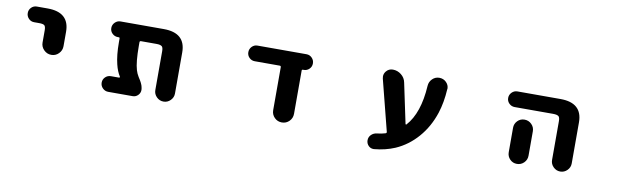

<svg xmlns="http://www.w3.org/2000/svg" viewBox="-42 -959 4584 1427"><g transform="rotate(10 2250.0 -246.0)"><path d="M235.4 -293.9V-385.7Q235.4 -414.1 225.6 -422.9Q215.8 -431.6 185.5 -431.6H147.5Q123 -431.6 106 -449.2Q88.9 -466.8 88.9 -491.2Q88.9 -515.6 106 -532.7Q123 -549.8 147.5 -549.8H228.5Q393.6 -549.8 393.6 -402.3V-293.9Q393.6 -261.7 370.6 -238.3Q347.7 -214.8 314.9 -214.8Q282.2 -214.8 258.8 -238.3Q235.4 -261.7 235.4 -293.9Z M1122.1 -91.8V-384.8Q1122.1 -412.1 1112.3 -420.9Q1100.6 -430.7 1071.3 -430.7H954.1Q944.3 -430.7 944.3 -420.9V-393.6Q944.3 -271.5 961.9 -212.9Q969.7 -187.5 981.4 -168.9Q981.4 -168 986.8 -159.7Q992.2 -151.4 993.7 -148.9Q995.1 -146.5 999.5 -139.2Q1003.9 -131.8 1005.4 -128.4Q1006.8 -125 1009.8 -118.7Q1012.7 -112.3 1014.2 -107.9Q1015.6 -103.5 1017.1 -97.2Q1018.6 -90.8 1019.5 -85.4Q1020.5 -80.1 1020.5 -74.2Q1020.5 -50.8 1003.9 -34.2Q987.3 -17.6 963.9 -17.6H779.3Q754.9 -17.6 737.3 -35.2Q719.7 -52.7 719.7 -77.1Q719.7 -101.6 737.3 -118.7Q754.9 -135.7 779.3 -135.7H840.8Q843.8 -135.7 845.2 -138.2Q846.7 -140.6 845.7 -143.6Q823.2 -177.7 810.5 -230.5Q793.9 -296.9 793.9 -393.6V-422.9Q793.9 -430.7 787.1 -430.7H779.3Q754.9 -430.7 737.3 -447.8Q719.7 -464.8 719.7 -489.3Q719.7 -513.7 737.3 -531.2Q754.9 -548.8 779.3 -548.8H1105.5Q1270.5 -548.8 1270.5 -401.4V-91.8Q1270.5 -61.5 1248.5 -39.6Q1226.6 -17.6 1196.3 -17.6Q1166 -17.6 1144 -39.6Q1122.1 -61.5 1122.1 -91.8Z M2010.7 -96.7V-420.9Q2010.7 -430.7 2001 -430.7H1812.5Q1788.1 -430.7 1771 -447.8Q1753.9 -464.8 1753.9 -489.3Q1753.9 -513.7 1771 -531.2Q1788.1 -548.8 1812.5 -548.8H2182.6Q2207 -548.8 2224.1 -531.2Q2241.2 -513.7 2241.2 -489.3Q2241.2 -464.8 2224.1 -447.8Q2207 -430.7 2182.6 -430.7H2175.8Q2168 -430.7 2168 -422.9V-96.7Q2168 -63.5 2145 -40.5Q2122.1 -17.6 2089.4 -17.6Q2056.6 -17.6 2033.7 -40.5Q2010.7 -63.5 2010.7 -96.7Z M2798.8 58.6Q2796.9 58.6 2793.9 58.6Q2773.4 58.6 2757.8 43.9Q2740.2 26.4 2740.2 2Q2740.2 -22.5 2757.3 -39.6Q2774.4 -56.6 2798.8 -59.6Q2835 -63.5 2863.3 -72.3Q2873 -76.2 2870.1 -85L2772.5 -468.8Q2770.5 -476.6 2770.5 -485.4Q2770.5 -505.9 2784.2 -523.4Q2803.7 -547.9 2835 -547.9Q2870.1 -547.9 2898.4 -525.4Q2926.8 -502.9 2933.6 -467.8L2997.1 -167Q2997.1 -164.1 3000 -163.1Q3002.9 -162.1 3004.9 -164.1Q3096.7 -265.6 3109.4 -473.6Q3111.3 -504.9 3133.3 -526.4Q3155.3 -547.9 3185.5 -547.9Q3216.8 -547.9 3238.3 -526.4Q3258.8 -505.9 3258.8 -478.5Q3258.8 -475.6 3257.8 -473.6Q3252 -374 3225.6 -292Q3189.5 -181.6 3119.1 -101.1Q3048.8 -20.5 2955.1 20.5Q2883.8 50.8 2798.8 58.6Z M4116.2 -91.8V-384.8Q4116.2 -412.1 4106.4 -420.9Q4094.7 -430.7 4064.5 -430.7H3774.4Q3750 -430.7 3732.4 -447.8Q3714.8 -464.8 3714.8 -489.3Q3714.8 -513.7 3732.4 -531.2Q3750 -548.8 3774.4 -548.8H4099.6Q4264.6 -548.8 4264.6 -401.4V-91.8Q4264.6 -61.5 4242.7 -39.6Q4220.7 -17.6 4190.4 -17.6Q4160.2 -17.6 4138.2 -39.6Q4116.2 -61.5 4116.2 -91.8ZM3789.1 -92.8V-277.3Q3789.1 -307.6 3810.5 -329.6Q3832 -351.6 3863.3 -351.6Q3894.5 -351.6 3916.5 -329.6Q3938.5 -307.6 3938.5 -277.3V-92.8Q3938.5 -61.5 3916.5 -39.6Q3894.5 -17.6 3863.3 -17.6Q3832 -17.6 3810.5 -39.6Q3789.1 -61.5 3789.1 -92.8Z"/></g></svg>

Font: Rounded-X Mgen+ 1mn bold
Style: Bold
Weight: 700
Designer: [Source Han Sans]
Ryoko NISHIZUKA  (kana & ideographs); Paul D. Hunt (Latin, Greek & Cyrillic); Wenlong ZHANG  (bopomofo
Version: Version 1.059.20150602